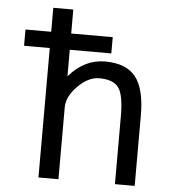

<svg xmlns="http://www.w3.org/2000/svg" viewBox="-53 -800 748 850"><g transform="rotate(5 320.5 -375.0)"><path d="M35.2 -573.2V-645.5H149.4V-752H238.3V-645.5H422.9V-573.2H238.3V-455.1Q306.6 -535.2 399.4 -535.2Q492.2 -535.2 534.7 -482.4Q577.1 -429.7 577.1 -310.5V2H489.3V-297.9Q489.3 -395.5 465.3 -427.2Q441.4 -459 379.9 -459Q331.1 -459 284.7 -412.1Q238.3 -365.2 238.3 -317.4V2H149.4V-573.2Z"/></g></svg>

Font: Gen Shin Gothic Regular
Style: Regular
Weight: 400
Designer: [Source Han Sans]
Ryoko NISHIZUKA  (kana & ideographs); Paul D. Hunt (Latin, Greek & Cyrillic); Wenlong ZHANG  (bopomofo
Version: Version 1.002.20150607